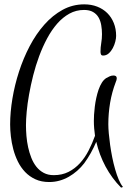

<svg xmlns="http://www.w3.org/2000/svg" viewBox="-20 -691 599 888"><path d="M517.1 -524.9Q517.1 -513.7 513.2 -498.3Q509.3 -482.9 501.7 -468.5Q494.1 -454.1 482.9 -444.1Q471.7 -434.1 457 -434.1Q449.2 -434.1 447 -439.5Q444.8 -444.8 444.8 -451.2Q444.8 -471.7 448.2 -491.7Q451.7 -511.7 451.7 -533.2Q451.7 -554.2 448.2 -574.5Q444.8 -594.7 435.8 -610.4Q426.8 -626 410.4 -635.5Q394 -645 368.7 -645Q332 -645 301 -627.9Q270 -610.8 244.4 -581.5Q218.8 -552.2 198 -513.4Q177.2 -474.6 161.1 -431.2Q145 -387.7 133.5 -342.3Q122.1 -296.9 114.5 -254.4Q106.9 -211.9 103.5 -175Q100.1 -138.2 100.1 -111.8Q100.1 -88.4 102.3 -62Q104.5 -35.6 110.1 -10Q115.7 15.6 125 39.1Q134.3 62.5 148.4 80.3Q162.6 98.1 182.4 108.6Q202.1 119.1 228.5 119.1Q267.1 119.1 296.9 104Q326.7 88.9 349.9 63.5Q373 38.1 389.9 5.1Q406.7 -27.8 419.4 -63Q417 -80.1 415.5 -97.4Q414.1 -114.7 414.1 -131.8Q414.1 -143.6 415 -160.9Q416 -178.2 418.5 -198Q420.9 -217.8 425.3 -238Q429.7 -258.3 436 -276.6Q442.4 -294.9 451.2 -308.8Q460 -322.8 471.7 -330.1Q479.5 -334.5 487.5 -338.1Q495.6 -341.8 504.9 -341.8Q511.7 -341.8 515.9 -338.9Q520 -335.9 520 -329.1Q520 -324.7 518.8 -320.6Q517.6 -316.4 515.6 -312Q497.6 -265.1 489.3 -215.8Q481 -166.5 481 -116.2Q481 -98.6 483.2 -73.7Q485.4 -48.8 489.3 -21Q493.2 6.8 499 36.1Q504.9 65.4 512.5 91.8Q520 118.2 529.1 139.6Q538.1 161.1 548.8 173.8L540 176.8Q497.1 133.3 468 78.9Q439 24.4 425.3 -35.2Q402.3 19 369.6 64Q355 83 336.9 98.9Q318.8 114.7 298.3 126.5Q277.8 138.2 255.1 144.5Q232.4 150.9 207.5 150.9Q171.4 150.9 143.8 138.2Q116.2 125.5 96.2 104.5Q76.2 83.5 62.7 56.2Q49.3 28.8 41.5 -0.7Q33.7 -30.3 30.3 -60.1Q26.9 -89.8 26.9 -115.2Q26.9 -171.9 37.4 -234.9Q47.9 -297.9 67.9 -359.6Q87.9 -421.4 117.4 -477.8Q147 -534.2 185.1 -577.1Q223.1 -620.1 269.5 -645.5Q315.9 -670.9 369.6 -670.9Q402.3 -670.9 429.4 -660.4Q456.5 -649.9 476.1 -630.6Q495.6 -611.3 506.3 -584.5Q517.1 -557.6 517.1 -524.9Z"/></svg>

Font: Montez
Style: Regular
Weight: 400
Designer: Astigmatic (AOETI)
Foundry: Astigmatic (AOETI)
Version: Version 1.001